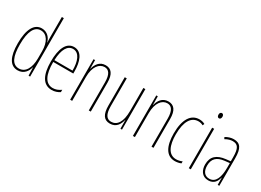

<svg xmlns="http://www.w3.org/2000/svg" viewBox="-27 -1457 2937 2163"><g transform="rotate(30 1442.0 -375.0)"><path d="M195 10C276 10 316 -52 328 -106H330L334 0H354V-760H328V-497C328 -475 329 -454 330 -429H328C317 -479 274 -537 199 -537C102 -537 46 -440 46 -256C46 -82 96 10 195 10ZM197 -15C109 -15 73 -104 73 -256C73 -424 117 -512 200 -512C280 -512 328 -432 328 -315V-221C328 -97 281 -15 197 -15Z M619 -537C518 -537 471 -429 471 -264C471 -94 523 10 638 10C679 10 714 -3 742 -22V-52C707 -27 673 -15 638 -15C543 -15 496 -106 497 -273H758V-301C758 -421 724 -537 619 -537ZM619 -512C702 -512 735 -414 734 -297H498C504 -442 549 -512 619 -512Z M1029 -537C949 -537 912 -474 898 -415H896L895 -527H875V0H901V-311C901 -445 960 -513 1029 -513C1083 -513 1117 -471 1117 -365V0H1143V-375C1143 -488 1102 -537 1029 -537Z M1549 -527H1523V-228C1523 -82 1473 -15 1397 -15C1339 -15 1307 -60 1307 -167V-527H1281V-159C1281 -45 1317 10 1395 10C1480 10 1512 -54 1526 -112H1528L1529 0H1549Z M1845 -537C1765 -537 1728 -474 1714 -415H1712L1711 -527H1691V0H1717V-311C1717 -445 1776 -513 1845 -513C1899 -513 1933 -471 1933 -365V0H1959V-375C1959 -488 1918 -537 1845 -537Z M2240 10C2267 10 2298 4 2320 -6V-32C2295 -21 2268 -15 2243 -15C2142 -15 2101 -114 2101 -257C2101 -427 2158 -512 2250 -512C2272 -512 2293 -507 2311 -496L2321 -519C2300 -531 2276 -537 2249 -537C2141 -537 2075 -440 2075 -256C2075 -93 2127 10 2240 10Z M2432 -724C2412 -724 2406 -706 2406 -690C2406 -672 2414 -656 2431 -656C2447 -656 2457 -670 2457 -691C2457 -707 2451 -724 2432 -724ZM2444 -527H2418V0H2444Z M2695 -537C2661 -537 2622 -525 2590 -505L2601 -483C2638 -505 2671 -512 2695 -512C2762 -512 2789 -475 2789 -355V-304L2728 -297C2618 -284 2556 -234 2556 -129C2556 -57 2591 10 2675 10C2751 10 2779 -43 2791 -93H2793L2794 0H2815V-358C2815 -489 2779 -537 2695 -537ZM2727 -274 2790 -281V-220C2790 -97 2759 -12 2675 -12C2617 -12 2582 -54 2582 -129C2582 -217 2628 -263 2727 -274Z"/></g></svg>

Font: Noto Sans Devanagari UI ExtraCondensed Thin
Style: Regular
Weight: 100
Width: 2
Designer: Jelle Bosma - Monotype Design Team
Foundry: Monotype Imaging Inc.
Version: Version 2.004